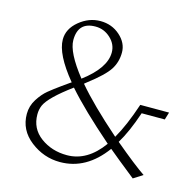

<svg xmlns="http://www.w3.org/2000/svg" viewBox="-94 -759 829 818"><g transform="rotate(15 320.0 -349.5)"><path d="M260 -73Q350 -73 416 -165Q286 -278 215 -359Q120 -289 102 -249Q94 -230 94 -209Q94 -146 143.5 -109.5Q193 -73 260 -73ZM236 -404Q332 -476 332 -545Q332 -581 303.5 -607.5Q275 -634 237 -634Q160 -634 160 -554Q160 -500 236 -404ZM239 -37Q167 -37 108.5 -82.5Q50 -128 50 -199Q50 -234 69 -264Q88 -294 110 -312Q132 -330 162 -351.5Q192 -373 194.5 -374.5Q197 -376 200 -378Q116 -480 116 -545Q116 -592 158.5 -627Q201 -662 251.5 -662Q302 -662 338 -630Q374 -598 374 -556Q374 -514 352.5 -480.5Q331 -447 263 -395L252 -386Q317 -309 439 -202Q474 -262 507 -361H634L624 -328H522Q492 -239 459 -185Q552 -107 598 -76L557 -50Q469 -120 436 -148Q355 -37 239 -37Z"/></g></svg>

Font: Halant Light
Style: Regular
Weight: 300
Designer: Hitesh Malaviya (Devanagari), Satya Rajpurohit (Latin)
Foundry: Indian Type Foundry
Version: Version 1.101;PS 1.0;hotconv 1.0.78;makeotf.lib2.5.61930; tt